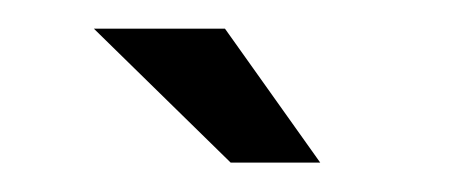

<svg xmlns="http://www.w3.org/2000/svg" viewBox="-20 -718 314 134"><path d="M141 -604.5H203.5L137 -698H45.5Z"/></svg>

Font: Anybody SemiCondensed SemiBold
Style: Regular
Weight: 600
Width: 4
Version: Version 1.113;gftools[0.9.25]